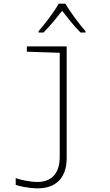

<svg xmlns="http://www.w3.org/2000/svg" viewBox="-20 -784 603 1051"><path d="M191 -613V-606H218C252 -639 291 -688 320 -725C349 -688 386 -640 421 -606H448V-613C415 -651 362 -721 338 -764H302C278 -722 226 -653 191 -613ZM186 247C283 247 345 193 345 81V-530H127V-501L307 -495V74C307 160 267 212 184 212C145 212 89 200 66 191V228C85 235 139 247 186 247Z"/></svg>

Font: Noto Sans Mono SemiCondensed ExtraLight
Style: Regular
Weight: 200
Width: 4
Designer: Monotype Design Team
Foundry: Monotype Imaging Inc.
Version: Version 2.014